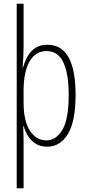

<svg xmlns="http://www.w3.org/2000/svg" viewBox="-20 -780 471 1034"><path d="M387 -270Q387 -126 345.5 -58Q304 10 234 10Q197 10 171.5 -6.5Q146 -23 130.5 -48Q115 -73 108 -100H105Q105 -88 106 -70Q107 -52 107 -29V234H70V-760H107V-525Q107 -502 105.5 -473Q104 -444 102 -416H104Q113 -449 129 -477Q145 -505 170.5 -522Q196 -539 235 -539Q387 -539 387 -270ZM350 -270Q350 -384 321 -444.5Q292 -505 231 -505Q171 -505 139 -448.5Q107 -392 107 -291V-228Q107 -129 141 -76.5Q175 -24 230 -24Q282 -24 316 -81Q350 -138 350 -270Z"/></svg>

Font: Noto Sans Myanmar UI ExtraCondensed ExtraLight
Style: Regular
Weight: 200
Width: 2
Designer: Monotype Design Team
Foundry: Monotype Imaging Inc.
Version: Version 2.103; ttfautohint (v1.8.4.7-5d5b)